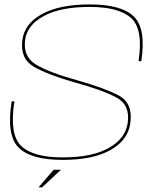

<svg xmlns="http://www.w3.org/2000/svg" viewBox="-20 -700 700 846"><path d="M149.8 125.5 216.3 47.9H248.7L165.6 125.5ZM256 4.5Q116.5 4.5 62 -49.8Q7.5 -104 31.5 -253.5H43.5Q20.5 -108.5 72.8 -57.5Q125 -6.5 256.5 -6.5Q386.5 -6.5 460.2 -48.5Q534 -90.5 543 -160.5Q553.5 -238.5 491.5 -271.2Q429.5 -304 310.5 -336.5Q190.5 -370.5 129.2 -406Q68 -441.5 78.5 -523Q87.5 -595.5 165 -638Q242.5 -680.5 375 -680.5Q515.5 -680.5 570 -627Q624.5 -573.5 602.5 -430.5H590.5Q612 -571 558.2 -620.2Q504.5 -669.5 374.5 -669.5Q246.5 -669.5 172.5 -629.2Q98.5 -589 90.5 -523Q81 -448.5 141.8 -413.5Q202.5 -378.5 319.5 -346.5Q441.5 -312 503.5 -279Q565.5 -246 554.5 -160.5Q546 -84.5 468.8 -40Q391.5 4.5 256 4.5Z"/></svg>

Font: Anybody ExtraExpanded Thin
Style: Italic
Weight: 100
Width: 8
Italic angle: -10°
Designer: Tyler Finck
Foundry: Etcetera Type Company
Version: Version 1.010; ttfautohint (v1.8.3) -l 8 -r 50 -G 200 -x 14 